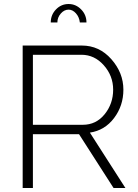

<svg xmlns="http://www.w3.org/2000/svg" viewBox="-20 -937 689 957"><path d="M322 -889Q300 -889 283 -869.5Q266 -850 266 -825H233Q233 -863 259 -890Q285 -917 322 -917Q358 -917 384.5 -890Q411 -863 411 -825H378Q375 -852 358.5 -870.5Q342 -889 322 -889ZM144 0H93V-710H388Q475 -710 535 -642Q595 -574 595 -490Q595 -410 548.5 -348.5Q502 -287 428 -276L605 0H546L374 -268H144ZM144 -664V-315H393Q459 -315 501.5 -367.5Q544 -420 544 -490Q544 -559 497.5 -611.5Q451 -664 386 -664Z"/></svg>

Font: Raleway
Style: Light
Weight: 300
Designer: Matt McInerney, Pablo Impallari, Rodrigo Fuenzalida
Foundry: Matt McInerney, Pablo Impallari, Rodrigo Fuenzalida
Version: Version 3.000